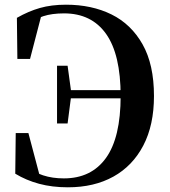

<svg xmlns="http://www.w3.org/2000/svg" viewBox="-20 -779 723 818"><path d="M45 -39 47 -212H101L155 -8L92 -30L82 -74Q124 -45 163.5 -32Q203 -19 252 -19Q369 -19 431.5 -106Q494 -193 494 -370Q494 -547 432 -634.5Q370 -722 253 -722Q201 -722 164.5 -710Q128 -698 89 -671L92 -707L160 -728L108 -528H54L52 -703Q101 -731 150 -745Q199 -759 261 -759Q371 -759 455 -717.5Q539 -676 587.5 -590Q636 -504 636 -370Q636 -246 590.5 -159Q545 -72 463 -26.5Q381 19 269 19Q202 19 146.5 4Q91 -11 45 -39ZM223 -253V-499H268L283 -389V-369L268 -253ZM257 -360V-395H536V-360Z"/></svg>

Font: Noto Serif TC
Style: Bold
Weight: 700
Designer: Ryoko NISHIZUKA 西塚涼子 (kana & ideographs); Frank Grießhammer (Latin, Greek & Cyrillic); Wenlong ZHANG 张文龙 (bopomofo); San
Foundry: Adobe
Version: Version 2.002-H1;hotconv 1.1.0;makeotfexe 2.6.0